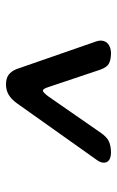

<svg xmlns="http://www.w3.org/2000/svg" viewBox="105 -815 390 640"><g transform="rotate(-90 300.0 -495.0)"><path d="M111 -320Q101 -320 93 -323Q85 -326 81 -332Q77 -338 78 -347.5Q79 -357 88 -369L276 -634Q289 -652 304 -661Q319 -670 339 -670Q359 -670 371 -661Q383 -652 390 -634L482 -369Q486 -357 484 -347.5Q482 -338 476 -332Q470 -326 461.5 -323Q453 -320 443 -320Q422 -320 409 -326.5Q396 -333 388 -355L330 -528Q324 -547 318 -547Q312 -547 298 -528L178 -355Q163 -333 147.5 -326.5Q132 -320 111 -320Z"/></g></svg>

Font: Maple Mono
Style: Italic
Weight: 400
Italic angle: -10°
Monospace: yes
Designer: subframe7536
Version: Version 7.300